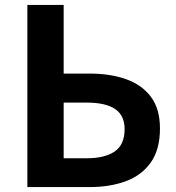

<svg xmlns="http://www.w3.org/2000/svg" viewBox="-20 -761 715 781"><path d="M91.3 0V-740.8H239V-461.7H345.3Q428 -461.7 492.5 -439Q557 -416.3 593.9 -367.1Q630.7 -318 630.7 -238.5Q630.7 -152.4 593.2 -99.8Q555.6 -47.2 491.1 -23.6Q426.6 0 344.1 0ZM239 -117.2H332.4Q406.4 -117.2 446.6 -144.9Q486.9 -172.6 486.9 -235.7Q486.9 -291.1 448.4 -317.4Q409.9 -343.7 331.5 -343.7H239Z"/></svg>

Font: Noto Sans KR Thin
Style: Regular
Weight: 100
Designer: Ryoko NISHIZUKA 西塚涼子 (kana, bopomofo & ideographs); Paul D. Hunt (Latin, Greek & Cyrillic); Sandoll Communications 산돌커뮤니
Foundry: Adobe
Version: Version 2.004-H2;hotconv 1.0.118;makeotfexe 2.5.65603